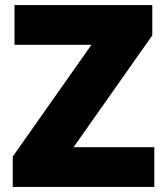

<svg xmlns="http://www.w3.org/2000/svg" viewBox="-20 -734 651 754"><path d="M586 0H30V-119L339 -558H37V-714H578V-595L269 -156H586Z"/></svg>

Font: Noto Sans Telugu Black
Style: Regular
Weight: 900
Designer: Jelle Bosma - Monotype Design Team
Foundry: Monotype Imaging Inc.
Version: Version 2.005; ttfautohint (v1.8.4.7-5d5b)